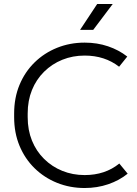

<svg xmlns="http://www.w3.org/2000/svg" viewBox="-20 -929 687 964"><path d="M405 15Q331 15 266.5 -11Q202 -37 153.5 -84.5Q105 -132 78 -197Q51 -262 51 -341V-359Q51 -438 78 -503Q105 -568 153.5 -615.5Q202 -663 266.5 -689Q331 -715 405 -715Q468 -715 522.5 -696.5Q577 -678 619 -645L578 -594Q506 -650 405 -650Q345 -650 293 -629Q241 -608 201.5 -569Q162 -530 140.5 -477Q119 -424 119 -359V-341Q119 -276 140.5 -223Q162 -170 201.5 -131Q241 -92 293 -71Q345 -50 405 -50Q508 -50 579 -108L621 -57Q579 -23 523.5 -4Q468 15 405 15ZM382 -779 468 -909H546L448 -779Z"/></svg>

Font: SUSE Light
Style: Regular
Weight: 300
Designer: Rene Bieder
Foundry: SUSE
Version: Version 1.000